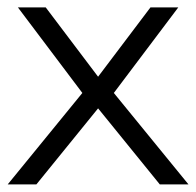

<svg xmlns="http://www.w3.org/2000/svg" viewBox="-23 -485 515 505"><path d="M-2.7 0 193.6 -240.5 24.1 -465.5H97.3L235 -283.2L372.7 -465.5H445.9L276.4 -240.5L472.7 0H397.3L235 -200L72.7 0Z"/></svg>

Font: Spartan
Style: Regular
Weight: 400
Designer: Matt Bailey, Mirko Velimirovic
Foundry: Matt Bailey
Version: Version 1.005